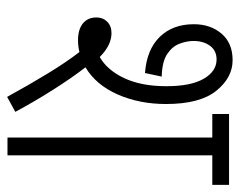

<svg xmlns="http://www.w3.org/2000/svg" viewBox="-87 -585 673 539"><g transform="rotate(90 249.5 -315.5)"><path d="M93 -198Q63 -198 46 -211.5Q29 -225 29 -250Q29 -268 41 -280Q53 -292 73 -292Q107 -292 140 -259Q177 -280 199.5 -328Q222 -376 222 -446Q222 -515 201 -551Q180 -587 147 -587Q122 -587 108.5 -568.5Q95 -550 95 -522Q95 -504 102.5 -483.5Q110 -463 131.5 -448.5Q153 -434 195 -433L185 -386Q119 -391 83.5 -427.5Q48 -464 48 -523Q48 -570 74.5 -601Q101 -632 149 -632Q198 -632 235 -586Q272 -540 272 -445Q272 -370 245 -309Q218 -248 169 -219Q199 -180 232 -128Q265 -76 294 -22L252 1Q218 -61 186 -113.5Q154 -166 126 -202Q110 -198 93 -198ZM416 -575V0H366V-575H300V-622H499V-575Z"/></g></svg>

Font: Noto Sans ExtraCondensed Light
Style: Regular
Weight: 300
Width: 2
Designer: Monotype Design Team
Foundry: Monotype Imaging Inc.
Version: Version 2.013; ttfautohint (v1.8.4.7-5d5b)